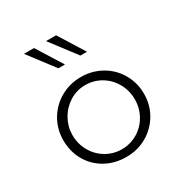

<svg xmlns="http://www.w3.org/2000/svg" viewBox="-150 -736 819 859"><g transform="rotate(-30 259.5 -306.5)"><path d="M260 -404Q318 -404 366 -376.5Q414 -349 441 -301.5Q468 -254 468 -198Q468 -141 440.5 -94Q413 -47 365.5 -19.5Q318 8 259 8Q200 8 152.5 -18.5Q105 -45 78 -92Q51 -139 51 -198Q51 -254 78.5 -301.5Q106 -349 154 -376.5Q202 -404 260 -404ZM259 -32Q303 -32 340 -54Q377 -76 398.5 -114Q420 -152 420 -197Q420 -242 398.5 -280.5Q377 -319 340 -341Q303 -363 259 -363Q214 -363 177 -339.5Q140 -316 119 -278Q98 -240 98 -197Q98 -152 119.5 -114Q141 -76 178 -54Q215 -32 259 -32ZM144 -621 227 -488H193L92 -621ZM258 -621 341 -488H307L206 -621Z"/></g></svg>

Font: Josefin Sans Light
Style: Regular
Weight: 300
Designer: Santiago Orozco
Foundry: Typemade
Version: Version 2.000